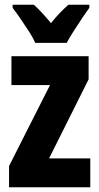

<svg xmlns="http://www.w3.org/2000/svg" viewBox="-20 -786 417 806"><path d="M359 0H18V-89L190 -429H28V-550H352V-453L186 -121H359ZM128 -606Q120 -625 102.5 -652.5Q85 -680 66 -707.5Q47 -735 33 -753V-766H122Q138 -752 156 -732.5Q174 -713 194 -689Q215 -715 232.5 -733Q250 -751 267 -766H355V-753Q341 -734 323 -707Q305 -680 288 -653.5Q271 -627 260 -606Z"/></svg>

Font: Noto Sans Khmer ExtraCondensed ExtraBold
Style: Regular
Weight: 800
Width: 2
Designer: Danh Hong and the Monotype Design Team
Foundry: Monotype Imaging Inc.
Version: Version 2.004